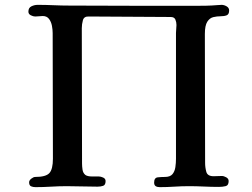

<svg xmlns="http://www.w3.org/2000/svg" viewBox="-20 -774 1040 791"><path d="M924 -731Q924 -715 914 -711Q904 -707 889 -707Q874 -707 859 -703.5Q844 -700 834 -684.5Q824 -669 824 -634Q824 -501 824.5 -368.5Q825 -236 825 -103Q825 -84 830 -66Q835 -48 860 -48Q868 -48 877 -48.5Q886 -49 894 -49Q902 -49 912 -43.5Q922 -38 922 -28Q922 -10 909 -7Q896 -4 882 -4Q851 -4 820 -5.5Q789 -7 758 -7Q728 -7 698 -5Q668 -3 638 -3Q628 -3 621.5 -7Q615 -11 615 -22Q615 -42 630.5 -43.5Q646 -45 659 -45Q681 -45 690.5 -56.5Q700 -68 702.5 -85.5Q705 -103 705 -120V-638Q705 -646 706 -654.5Q707 -663 707 -671Q707 -683 702.5 -693.5Q698 -704 683 -704L346 -706Q326 -707 321.5 -690.5Q317 -674 317 -658Q317 -519 317.5 -379.5Q318 -240 318 -100Q318 -89 320 -75Q322 -61 332 -53Q341 -47 359 -47Q377 -47 387 -47Q395 -47 405 -42.5Q415 -38 415 -28Q415 -12 405 -8.5Q395 -5 382 -5Q350 -5 318.5 -6Q287 -7 255 -7Q223 -7 190.5 -5Q158 -3 126 -3Q116 -3 108 -6.5Q100 -10 100 -23Q100 -31 109 -38Q118 -45 125 -45Q169 -45 183.5 -61Q198 -77 198 -120Q198 -249 197.5 -378.5Q197 -508 197 -638Q197 -651 194 -667.5Q191 -684 182 -696Q173 -708 156 -708Q149 -708 141 -707Q133 -706 125 -706Q117 -706 107 -711Q97 -716 97 -726Q97 -742 109.5 -748Q122 -754 135 -754Q168 -754 201 -752.5Q234 -751 267 -751Q348 -751 428.5 -750.5Q509 -750 590 -750H784Q807 -750 830 -750.5Q853 -751 876 -753Q881 -753 885 -753.5Q889 -754 893 -754Q903 -754 913.5 -748Q924 -742 924 -731Z"/></svg>

Font: Kaisei Opti
Style: Bold
Weight: 700
Designer: Font-Kai, 金井和夫
Foundry: KAZUO KANAI
Version: Version 5.003